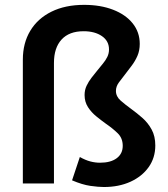

<svg xmlns="http://www.w3.org/2000/svg" viewBox="-20 -755 690 790"><path d="M407.5 14.5Q385 14.5 351.8 9.8Q318.5 5 276.5 -13L308.5 -109Q331.5 -96 351.5 -90.8Q371.5 -85.5 391.5 -85.5Q435.5 -85.5 460.2 -104Q485 -122.5 485 -155Q485 -186.5 464.5 -206.5Q444 -226.5 417 -245Q397.5 -259 376.8 -275.8Q356 -292.5 342 -314.2Q328 -336 328 -364Q328 -384.5 336.2 -402Q344.5 -419.5 356.5 -435Q368.5 -450.5 380 -464.5Q392 -479.5 403.2 -493Q414.5 -506.5 421.5 -520.8Q428.5 -535 428.5 -551.5Q428.5 -586.5 399.2 -606.5Q370 -626.5 324 -626.5Q264.5 -626.5 233.2 -592.2Q202 -558 202 -496V0H74V-509.5Q74 -577.5 104.5 -628.2Q135 -679 191.8 -707Q248.5 -735 326 -735Q393.5 -735 445.2 -715Q497 -695 526 -658.8Q555 -622.5 555 -574.5Q555 -547 545.5 -525.2Q536 -503.5 522.2 -485.2Q508.5 -467 495 -449.5Q481 -432 469 -415.5Q457 -399 457 -381Q457 -358 476.5 -341Q496 -324 519.5 -307Q543 -290 566 -269.8Q589 -249.5 604 -222Q619 -194.5 619 -156.5Q619 -106 591.8 -67.5Q564.5 -29 516.8 -7.2Q469 14.5 407.5 14.5Z"/></svg>

Font: Geologica Cursive Medium
Style: Regular
Weight: 500
Designer: Sindre Bremnes, Frode Helland
Foundry: Monokrom Skriftforlag AS
Version: Version 1.010;gftools[0.9.28]